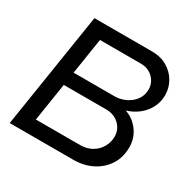

<svg xmlns="http://www.w3.org/2000/svg" viewBox="-156 -854 1007 1009"><g transform="rotate(30 348.0 -350.0)"><path d="M27 0 137 -700H485.8Q540.4 -700 579.5 -676.7Q618.6 -653.4 640 -615.7Q661.4 -578 661.4 -534.6Q661.4 -494.2 643.9 -459.7Q626.4 -425.2 595.2 -399.9Q564 -374.6 522 -361.8Q570.2 -346.6 602.8 -303.3Q635.4 -260 635.4 -202.4Q635.4 -142.2 606 -96.6Q576.6 -51 526.4 -25.5Q476.2 0 412.4 0ZM136.8 -84.8H405Q446.2 -84.8 476.6 -102.7Q507 -120.6 523.7 -150.2Q540.4 -179.8 540.4 -213.4Q540.4 -242.6 526.1 -265.6Q511.8 -288.6 487.3 -302.1Q462.8 -315.6 431.6 -315.6H173ZM185.4 -397.2H433.8Q467.4 -397.2 499.1 -411.9Q530.8 -426.6 551 -453.7Q571.2 -480.8 571.2 -517.8Q571.2 -544.4 558 -566.4Q544.8 -588.4 521.9 -601.8Q499 -615.2 468.2 -615.2H219.6Z"/></g></svg>

Font: MuseoModerno Thin
Style: Italic
Weight: 100
Italic angle: -9°
Designer: Pablo Cosgaya, Héctor Gatti, Marcela Romero, and the Authors of The MuseoModerno Project.
Foundry: Omnibus-Type Team
Version: Version 1.003